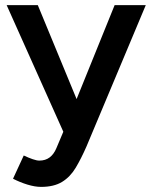

<svg xmlns="http://www.w3.org/2000/svg" viewBox="-20 -520 596 752"><path d="M141 212Q117 212 87.5 203Q58 194 31 180L73 89Q92 98 108 103.5Q124 109 134 109Q158 109 174.5 96.5Q191 84 201 60L228 -4L6 -500H128L280 -132L429 -500H551L319 53Q298 101 276.5 137Q255 173 223 192.5Q191 212 141 212Z"/></svg>

Font: Figtree Light SemiBold
Style: Regular
Weight: 600
Version: Version 2.002